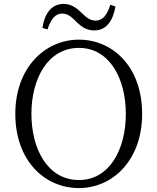

<svg xmlns="http://www.w3.org/2000/svg" viewBox="-20 -943 802 978"><path d="M382 15C555 15 704 -128 704 -363C704 -602 555 -741 382 -741C208 -741 58 -597 58 -363C58 -124 208 15 382 15ZM382 -26C223 -26 140 -184 140 -363C140 -541 223 -699 382 -699C539 -699 621 -541 621 -363C621 -184 539 -26 382 -26ZM196 -801 222 -793C238 -844 261 -874 297 -874C329 -874 350 -851 374 -827C396 -807 420 -788 461 -788C521 -788 556 -837 568 -910L542 -919C526 -868 504 -838 467 -838C434 -838 415 -860 392 -881C368 -904 342 -923 303 -923C243 -923 207 -874 196 -801Z"/></svg>

Font: Kiri Minchoo Light
Style: Regular
Weight: 300
Designer: Ryoko NISHIZUKA 西塚涼子 (kana & ideographs); Frank Grießhammer (Latin, Greek & Cyrillic);
akenotsuki.com/eyeben/fonts/ (U+
Foundry: Adobe
akenotsuki.com/eyeben/fonts/
Version: Version 4.002;hotconv 1.0.119;makeotfexe 2.5.65604